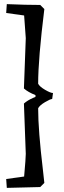

<svg xmlns="http://www.w3.org/2000/svg" viewBox="-20 -786 312 931"><path d="M96 -357 105 -601 97 -711 10 -723 13 -766Q106 -762 175 -762L195 -742Q165 -500 165 -380Q172 -366 198.5 -350.5Q225 -335 237 -335L233 -306Q224 -306 198 -290.5Q172 -275 165 -261Q165 -155 188 37L195 101L175 121L13 125L10 82L97 70Q105 -20 105 -40L96 -284Q114 -300 142 -312L152 -316V-325Q116 -339 96 -357Z"/></svg>

Font: Andada SC
Style: Regular
Weight: 400
Designer: Carolina Giovagnoli
Foundry: Carolina Giovagnoli
Version: Version 1.003